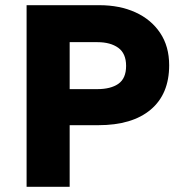

<svg xmlns="http://www.w3.org/2000/svg" viewBox="-20 -720 698 740"><path d="M82.5 0V-700H363Q441.5 -700 502 -672.5Q562.5 -645 597.2 -593.2Q632 -541.5 632 -468.5Q632 -357.5 560.8 -297.5Q489.5 -237.5 359 -237.5H248.5V0ZM248.5 -376.5H355Q407 -376.5 436.5 -397.2Q466 -418 466 -466Q466 -514 435.8 -535.8Q405.5 -557.5 356 -557.5H248.5Z"/></svg>

Font: Geologica
Style: Bold
Weight: 700
Designer: Sindre Bremnes, Frode Helland
Foundry: Monokrom Skriftforlag AS
Version: Version 1.010; ttfautohint (v1.8.4.7-5d5b);gftools[0.9.28]